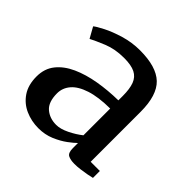

<svg xmlns="http://www.w3.org/2000/svg" viewBox="-128 -926 707 707"><g transform="rotate(45 226.0 -572.0)"><path d="M19.5 -468.1Q19.5 -509.1 42.3 -537.6Q65.1 -566 104 -583.6Q143 -601.2 192.5 -609.7Q241.9 -618.1 294.9 -618.9V-642Q294.9 -678.6 286.4 -701.2Q277.9 -723.8 257.3 -734.1Q236.7 -744.4 199.6 -744.4Q152.8 -744.4 116 -729.3Q79.3 -714.2 59.8 -703.9L36.4 -745.9Q44.7 -753.3 72.8 -767.7Q100.8 -782.1 140.1 -793.9Q179.4 -805.7 221.2 -805.7Q306.3 -805.7 344.5 -769.3Q382.7 -732.9 382.7 -646.8V-386.8H430.6V-350.8Q421.5 -348.5 406.8 -345.7Q392.1 -343 376 -340.9Q359.9 -338.8 346 -338.8Q324.7 -338.8 312.7 -345.2Q300.8 -351.6 300.8 -375.9V-402.7Q290.8 -392.6 270.3 -377.3Q249.7 -362 221.2 -349.9Q192.7 -337.9 158.9 -337.9Q122.6 -337.9 90.7 -352Q58.8 -366.1 39.1 -395.1Q19.5 -424.1 19.5 -468.1ZM196.7 -393Q218.5 -393 246.1 -406.5Q273.8 -420.1 294.9 -436.9V-576.3Q234.2 -575.9 194.6 -563Q154.9 -550.1 135.9 -528Q116.8 -505.9 116.8 -477.5Q116.8 -432.4 139.6 -412.7Q162.4 -393 196.7 -393Z"/></g></svg>

Font: Merriweather 7pt Light
Style: Regular
Weight: 300
Designer: Eben Sorkin
Foundry: Eben Sorkin
Version: Version 2.200;gftools[0.9.31]